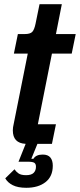

<svg xmlns="http://www.w3.org/2000/svg" viewBox="-20 -684 380 913"><path d="M105 209Q65 209 40.5 196.5Q16 184 5 164L49 121Q56 132 68 140.5Q80 149 104 149Q129 149 140 138Q151 127 151 109Q151 95 143 90Q135 85 112 85H68L102 0Q41 -3 41 -64Q41 -71 42 -78.5Q43 -86 45 -94L112 -429H46L65 -522H97Q123 -522 133 -532Q143 -542 149 -571L168 -664H274L246 -522H340L321 -429H227L160 -93H246L227 0H158L129 71H139Q151 51 183 51Q208 51 219.5 65Q231 79 231 104Q231 155 196.5 182Q162 209 105 209Z"/></svg>

Font: IBM Plex Sans Cond SmBld
Style: Italic
Weight: 600
Width: 3
Italic angle: -11°
Designer: Mike Abbink, Paul van der Laan, Pieter van Rosmalen
Foundry: Bold Monday
Version: Version 1.3